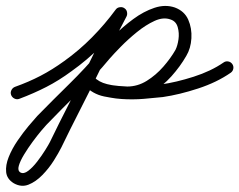

<svg xmlns="http://www.w3.org/2000/svg" viewBox="-41 -302 797 639"><path d="M23 27Q15 30 7 26Q-1 22 -4 14Q-7 6 -3 -2Q1 -10 9 -13Q54 -29 93.5 -49.5Q133 -70 173 -99Q222 -134 265 -177.5Q308 -221 344 -270Q349 -277 358 -278Q367 -279 374 -274Q381 -269 382 -260Q383 -251 378 -244Q340 -193 294.5 -147.5Q249 -102 197 -65Q155 -34 113 -12.5Q71 9 23 27Q23 27 23 27Q23 27 23 27ZM342 -267Q346 -274 354.5 -277Q363 -280 371 -276Q378 -272 381 -263.5Q384 -255 380 -247Q355 -200 332 -152.5Q309 -105 286 -58Q256 4 224.5 65.5Q193 127 163 189Q154 207 138 232.5Q122 258 100 280.5Q78 303 54 312.5Q30 322 5 308Q-18 294 -20.5 271Q-23 248 -12 220.5Q-1 193 17.5 166Q36 139 54 117.5Q72 96 83 84Q136 30 189.5 -22.5Q243 -75 292 -133Q310 -155 339 -184Q368 -213 402.5 -238.5Q437 -264 473 -276Q509 -288 541 -277Q541 -277 541 -277Q541 -277 541 -277Q541 -277 541 -277Q541 -277 541 -277Q573 -265 585.5 -236.5Q598 -208 596 -174.5Q594 -141 579 -116Q579 -116 579 -116Q579 -116 579 -116Q559 -81 529.5 -48Q500 -15 462.5 6.5Q425 28 382 28Q382 28 382 28Q381 28 381 28Q344 27 305.5 19Q267 11 240 -18Q235 -24 235 -33Q235 -42 242 -48Q248 -53 257 -53Q266 -53 272 -46Q291 -24 323 -19.5Q355 -15 383 -14Q383 -14 382 -14Q382 -14 382 -14Q417 -14 447.5 -33Q478 -52 502.5 -80Q527 -108 543 -136Q543 -136 543 -136Q543 -136 543 -136Q550 -150 553 -171Q556 -192 550.5 -211.5Q545 -231 527 -237Q527 -237 527 -237Q527 -237 527 -237Q527 -237 527 -237Q503 -246 473.5 -232.5Q444 -219 414.5 -195Q385 -171 361 -146.5Q337 -122 324 -107Q275 -48 220.5 5.5Q166 59 113 114Q109 118 96 133.5Q83 149 67.5 170Q52 191 39 212.5Q26 234 21.5 250Q17 266 27 272Q38 278 53 266.5Q68 255 83 235.5Q98 216 109.5 197.5Q121 179 125 171Q155 109 186.5 47.5Q218 -14 248 -76Q271 -124 294.5 -171.5Q318 -219 342 -267Q342 -267 342 -267Q342 -267 342 -267ZM242 -48Q248 -53 257 -53Q266 -53 272 -46Q287 -29 315.5 -22Q344 -15 378 -14Q412 -13 443.5 -15.5Q475 -18 495 -21Q495 -21 495 -21Q495 -21 495 -21Q545 -28 603 -46.5Q661 -65 703 -94Q710 -99 718.5 -97.5Q727 -96 732 -89Q737 -82 735.5 -73.5Q734 -65 727 -60Q681 -28 618.5 -7.5Q556 13 501 21Q501 21 501 21Q501 21 501 21Q474 24 437.5 27Q401 30 363.5 27.5Q326 25 293 14.5Q260 4 240 -18Q235 -24 235 -33Q235 -42 242 -48Z"/></svg>

Font: FRB American Cursive Medium
Style: Italic
Weight: 500
Italic angle: -25°
Version: Version 2.0;Modular Font Editor K font №1